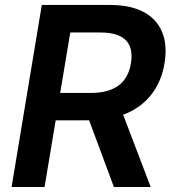

<svg xmlns="http://www.w3.org/2000/svg" viewBox="-20 -747 694 767"><path d="M26.3 0H158L202.4 -266.3H321.7C326.3 -266.3 331.3 -266.7 335.9 -266.7L435 0H582L471.9 -288.7C564.6 -322.8 621.4 -396.7 637.4 -494.7C660.5 -634.2 587 -727.3 419.7 -727.3H147ZM220.5 -375.7 260.7 -617.2H381.4C479.4 -617.2 515.6 -572.4 503.2 -494.7C490.8 -417.6 440 -375.7 342.3 -375.7Z"/></svg>

Font: Margiela Sans Semi Bold
Style: Italic
Weight: 600
Italic angle: -9.39999°
Designer: Stefan Endress, Andreas Faust
Version: Version 1.100;FEAKit 1.0